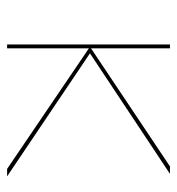

<svg xmlns="http://www.w3.org/2000/svg" viewBox="1 -499 498 540"><g transform="rotate(90 250.0 -229.0)"><path d="M455 0 116 -230V0H105V-458H116V-236L448 -458H469L130 -233L476 0Z"/></g></svg>

Font: Ysabeau SC Hairline
Style: Regular
Weight: 100
Designer: Christian Thalmann (Catharsis Fonts)
Version: Version 0.003